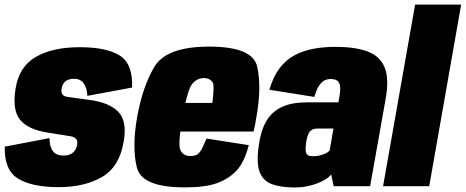

<svg xmlns="http://www.w3.org/2000/svg" viewBox="-27 -805 2013 830"><path d="M226 4Q338.5 4 414.5 -40.2Q490.5 -84.5 508 -195Q523 -282.5 483.8 -322.2Q444.5 -362 360.5 -373Q297.5 -382 265.5 -386Q233.5 -390 239.5 -421.5Q242 -441.5 255.2 -453Q268.5 -464.5 293.5 -464.5Q320.5 -464.5 335 -444.2Q349.5 -424 350.5 -390.5L544 -426.5Q548 -529.5 490.2 -565.2Q432.5 -601 317.5 -601Q201.5 -601 128.2 -559.2Q55 -517.5 40 -420Q25.5 -327.5 60.8 -286Q96 -244.5 180.5 -231.5Q246.5 -221.5 279.2 -215.8Q312 -210 306.5 -179.5Q303 -157.5 288.2 -145Q273.5 -132.5 248 -132.5Q216.5 -132.5 201.8 -151.5Q187 -170.5 187 -208L-6.5 -171Q-9 -69.5 51.2 -32.8Q111.5 4 226 4Z M771.5 5 795.5 -130.5Q765.5 -130.5 753.5 -155Q740.5 -178 762.5 -299.5Q783 -415.5 803.5 -442Q825 -467.5 853.5 -467.5Q884 -467.5 894.5 -444Q899 -424.5 891 -360H756.5L735 -236.5H1069Q1076.5 -265.5 1081.5 -299.5Q1104.5 -429 1085 -516.5Q1065.5 -603.5 877.5 -603.5Q692.5 -603.5 640.5 -516.5Q589.5 -430.5 566 -300Q543 -169 564.5 -81.5Q585 5 771.5 5ZM795.5 -130.5 771.5 5Q863 5 913 -14Q962 -32 995.5 -67.5Q1028.5 -102 1048.5 -177.5L866 -206Q854.5 -179.5 846 -161.5Q835.5 -144 825.5 -137Q814 -130.5 795.5 -130.5Z M1248 5.5Q1274.5 5.5 1299.2 0.5Q1324 -4.5 1345 -12.5Q1366 -20.5 1381.5 -30.5Q1397 -40.5 1404.5 -51L1415.5 0H1573L1640 -377Q1656 -465.5 1635.5 -514.2Q1615 -563 1561.2 -582.8Q1507.5 -602.5 1423.5 -602.5Q1372 -602.5 1327.2 -594Q1282.5 -585.5 1245.2 -565.5Q1208 -545.5 1180.8 -509Q1153.5 -472.5 1137.5 -417L1332 -386Q1341.5 -419 1353 -435.8Q1364.5 -452.5 1377 -458Q1389.5 -463.5 1401.5 -463.5Q1418.5 -463.5 1429.2 -457.5Q1440 -451.5 1442.8 -433.8Q1445.5 -416 1439.5 -382L1436 -362.5H1298.5Q1268 -362.5 1239.5 -357.5Q1211 -352.5 1186.5 -340.2Q1162 -328 1143 -307.2Q1124 -286.5 1111 -254Q1098 -221.5 1092 -177Q1080.5 -102 1095 -62.8Q1109.5 -23.5 1148.2 -9Q1187 5.5 1248 5.5ZM1326 -129.5Q1312.5 -129.5 1304.5 -134Q1296.5 -138.5 1294.8 -151.2Q1293 -164 1296.5 -190Q1299.5 -210.5 1304.5 -222.5Q1309.5 -234.5 1316.2 -240.2Q1323 -246 1331.2 -247.8Q1339.5 -249.5 1350.5 -249.5H1414.5L1398 -154Q1391 -146.5 1379 -141Q1367 -135.5 1353 -132.5Q1339 -129.5 1326 -129.5Z M1629 0H1828.5L1966.5 -785H1767.5Z"/></svg>

Font: Anybody Condensed Black
Style: Italic
Weight: 900
Width: 3
Italic angle: -10°
Version: Version 1.113;gftools[0.9.25]